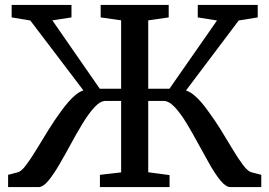

<svg xmlns="http://www.w3.org/2000/svg" viewBox="-20 -763 1098 783"><path d="M13 0V-50L53 -60.5Q67 -64 86.2 -89.5Q105.5 -115 128.2 -152.5Q151 -190 176.8 -231.8Q202.5 -273.5 229.5 -310Q244 -330 259 -347.2Q274 -364.5 289.2 -376.8Q304.5 -389 320 -394.5L103.5 -679.5L27.5 -692V-743H271.5V-692L193.5 -680L387 -401H474V-680L390.5 -692V-743H668V-692L584.5 -680V-401H671L865 -679.5L786.5 -692V-743H1031V-692L953.5 -679.5L738.5 -394Q754 -389 769.5 -376.5Q785 -364 800 -346.8Q815 -329.5 829 -309.5Q856 -273.5 881.8 -231.5Q907.5 -189.5 930 -152Q952.5 -114.5 971.8 -89.2Q991 -64 1005 -60.5L1045.5 -50V0H919.5Q901.5 0 880.2 -25.5Q859 -51 836.2 -90.8Q813.5 -130.5 789.2 -175.5Q765 -220.5 740.8 -260.5Q716.5 -300.5 692.8 -326Q669 -351.5 646.5 -351.5H584.5V-60.5L671.5 -49V0H387.5V-50L474 -60V-351.5H411Q389 -351.5 365.5 -326Q342 -300.5 317.5 -260.5Q293 -220.5 268.8 -175.5Q244.5 -130.5 221.2 -90.8Q198 -51 176.8 -25.5Q155.5 0 137 0Z"/></svg>

Font: Merriweather 24pt Medium
Style: Regular
Weight: 500
Designer: Eben Sorkin
Foundry: Eben Sorkin
Version: Version 2.100